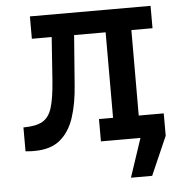

<svg xmlns="http://www.w3.org/2000/svg" viewBox="-54 -641 816 866"><g transform="rotate(-5 354.5 -208.0)"><path d="M80.8 16.8Q73.8 16.8 67.4 16.8Q61 16.8 40.5 15V-93.2Q97 -93.2 127 -110.2Q157 -127.2 170.1 -169.8Q183.2 -212.2 189 -290L203 -488.2H113.2V-589.5H659.5V-488.2H563.8L563.2 -101.2H659V0H383.2V-101.2H447L447.2 -488.2H304.5L287.2 -262.8Q281.5 -180.5 261 -117.6Q240.5 -54.8 197.8 -19Q155 16.8 80.8 16.8ZM503.8 175 562.2 0H467.8V-101.2H676.5V0L599.8 175Z"/></g></svg>

Font: Podkova VF Beta
Style: Regular
Weight: 400
Designer: Ilya Yudin
Foundry: Cyreal (www.cyreal.org)
Version: Version 2.100